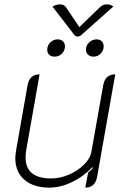

<svg xmlns="http://www.w3.org/2000/svg" viewBox="-20 -849 582 878"><path d="M424 -40Q415 9 370 9L383 -60Q397 -71 404 -80L403 -85Q361 -41 308.5 -16Q256 9 206 9Q133 9 91.5 -27Q50 -63 50 -126Q50 -138 54 -164L106 -459Q115 -509 161 -509L100 -163Q97 -145 97 -129Q97 -33 214 -33Q255 -33 295.5 -50.5Q336 -68 364.5 -96.5Q393 -125 398 -155L452 -459Q461 -509 507 -509ZM438 -817Q450 -829 469 -829Q487 -829 498 -819L352 -689Q344 -682 335 -682Q326 -682 320 -689L220 -819Q238 -829 254 -829Q272 -829 281 -817L343 -725ZM196 -621Q196 -641 210 -655Q224 -669 244 -669Q259 -669 268 -660Q277 -651 277 -637Q277 -618 263.5 -604Q250 -590 230 -590Q214 -590 205 -598.5Q196 -607 196 -621ZM373 -622Q373 -641 387.5 -655Q402 -669 422 -669Q437 -669 445.5 -660Q454 -651 454 -637Q454 -618 440.5 -604Q427 -590 408 -590Q392 -590 382.5 -599Q373 -608 373 -622Z"/></svg>

Font: K2D Thin
Style: Italic
Weight: 100
Italic angle: -10°
Designer: Katatrad Aksorn Co.,Ltd.
Foundry: Cadson Demak Co.,Ltd.
Version: Version 1.000; ttfautohint (v1.6)